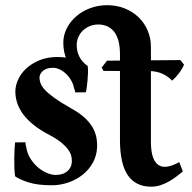

<svg xmlns="http://www.w3.org/2000/svg" viewBox="-20 -699 733 733"><path d="M276.4 -420.9Q250 -438 235.8 -468.5Q221.7 -499 221.7 -535.6Q221.7 -564.9 234.9 -590.8Q248 -616.7 270.8 -636.5Q293.5 -656.2 324 -667.7Q354.5 -679.2 389.2 -679.2Q424.8 -679.2 455.3 -667.2Q485.8 -655.3 508.3 -633.8Q530.8 -612.3 543.5 -583Q556.2 -553.7 556.2 -518.6Q552.7 -511.2 544.4 -504.4Q536.1 -497.6 524.9 -492.7Q513.7 -487.8 501 -484.9Q488.3 -481.9 476.1 -481.4Q463.9 -481 453.9 -483.4Q443.8 -485.8 438 -491.7Q438 -522.5 431.9 -544.2Q425.8 -565.9 414.6 -579.3Q403.3 -592.8 388.2 -599.1Q373 -605.5 355.5 -605.5Q337.4 -605.5 322.3 -599.1Q307.1 -592.8 296.1 -582Q285.2 -571.3 279.1 -557.1Q272.9 -543 272.9 -526.9Q272.9 -502.9 283 -482.7Q293 -462.4 314.9 -446.8ZM267.6 -346.2Q266.6 -348.6 265.6 -354Q264.6 -359.4 262.7 -361.8Q259.8 -378.4 251 -393.3Q242.2 -408.2 230.2 -418.9Q218.3 -429.7 204.3 -435.5Q190.4 -441.4 177.7 -439.9Q167 -439.9 157.7 -436.3Q148.4 -432.6 142.3 -427Q136.2 -421.4 133.1 -414.1Q129.9 -406.7 130.9 -398.4Q131.8 -389.2 135.7 -378.9Q139.6 -368.7 152.1 -355.2Q164.6 -341.8 188 -325Q211.4 -308.1 251 -285.6Q279.8 -270 299.6 -252.7Q319.3 -235.4 331.1 -216.6Q342.8 -197.8 347.2 -177.7Q351.6 -157.7 350.6 -136.2Q349.1 -103.5 334 -76.9Q318.8 -50.3 294.7 -31.2Q270.5 -12.2 240 -2Q209.5 8.3 177.7 8.3Q123.5 8.3 89.1 -2.7Q54.7 -13.7 37.6 -25.9Q35.6 -39.1 34.9 -58.1Q34.2 -77.1 34.4 -96.2Q34.7 -115.2 35.6 -131.3Q36.6 -147.5 37.6 -155.3L77.1 -155.8Q77.1 -151.9 78.1 -146.2Q79.1 -140.6 80.1 -138.2Q83.5 -114.3 95.7 -94.5Q107.9 -74.7 124 -60.8Q140.1 -46.9 158.4 -39.1Q176.8 -31.2 191.9 -31.2Q220.2 -30.8 237.3 -45.7Q254.4 -60.5 254.4 -85Q254.4 -94.7 251.5 -105.7Q248.5 -116.7 239.3 -129.2Q230 -141.6 213.4 -155.3Q196.8 -168.9 168.9 -183.6Q133.3 -202.1 108.4 -222.2Q83.5 -242.2 68.1 -263.2Q52.7 -284.2 45.7 -305.9Q38.6 -327.6 38.6 -350.1Q38.6 -370.6 48.6 -393.8Q58.6 -417 78.9 -436.3Q99.1 -455.6 129.4 -468.5Q159.7 -481.4 200.2 -481.4Q215.8 -481.4 231.7 -479.2Q247.6 -477.1 262.5 -472.7Q277.3 -468.3 290.8 -461.9Q304.2 -455.6 314.9 -446.8Q316.4 -436 315.9 -420.4Q315.4 -404.8 314 -389.6Q312.5 -374.5 310.8 -362.5Q309.1 -350.6 307.6 -346.7ZM438 -491.7 556.2 -518.6V-157.7Q556.2 -120.6 564 -98.9Q571.8 -77.1 585.9 -68.4Q600.1 -59.6 619.9 -63Q639.6 -66.4 664.1 -80.1L678.2 -44.4Q668.9 -37.1 656.2 -27.1Q643.6 -17.1 628.2 -8.1Q612.8 1 595 7.3Q577.1 13.7 557.1 13.7Q498 13.7 468 -30Q438 -73.7 438 -165ZM668.5 -469.7 682.6 -452.1Q675.8 -436 663.1 -419.2Q650.4 -402.3 637.2 -391.1Q622.1 -407.2 600.3 -417.2Q578.6 -427.2 552.2 -427.7L375 -428.2L368.2 -441.4L388.7 -467.3Z"/></svg>

Font: Varendra
Style: Regular
Weight: 700
Designer: Jacob Thomas
Foundry: Bangla Type Foundry
Version: Version 1.008